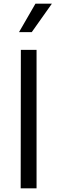

<svg xmlns="http://www.w3.org/2000/svg" viewBox="-20 -1020 360 1040"><path d="M172 -1000 83 -846H152L261 -1000ZM92 0H178V-750H93Z"/></svg>

Font: Oakes
Style: Regular
Weight: 400
Designer: Samuel Oakes
Foundry: Samuel Oakes
Version: Version 1.003;PS 001.003;hotconv 1.0.88;makeotf.lib2.5.64775